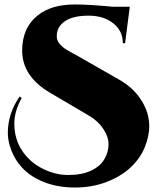

<svg xmlns="http://www.w3.org/2000/svg" viewBox="-20 -734 711 858"><path d="M647 -170Q647 -127 628 -78.5Q609 -30 567 11Q525 52 459 78Q393 104 315 104Q237 104 175 79Q59 33 24 -82Q15 -113 15 -140Q15 -227 68 -303L77 -296Q44 -237 44 -182Q44 -114 78 -62Q112 -10 169 19Q226 48 285.5 48Q345 48 386 29Q427 10 446 -22Q465 -54 465 -89Q465 -124 440 -160.5Q415 -197 366 -224L203 -320Q79 -393 79 -508Q79 -611 151 -667Q211 -714 314 -714Q380 -714 482 -704H560L539 -541H529Q529 -596 486 -630Q443 -664 376 -664Q309 -664 273 -641Q237 -618 234 -580Q231 -554 248 -536Q263 -520 278 -511.5Q293 -503 305 -496Q317 -489 322 -487L509 -380Q572 -345 607 -293Q647 -234 647 -170Z"/></svg>

Font: Cinzel Decorative Black
Style: Regular
Weight: 900
Designer: Natanael Gama
Version: Version 1.002;PS 001.002;hotconv 1.0.56;makeotf.lib2.0.21325